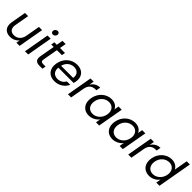

<svg xmlns="http://www.w3.org/2000/svg" viewBox="380 -2320 3886 3886"><g transform="rotate(45 2323.5 -376.5)"><path d="M608.7 -548.3H517.7L421 0H512ZM208.2 -548.3H118.2L61.4 -227C33.9 -69.8 118.7 8.5 245 8.5C340.1 8.5 434.7 -45.9 468.5 -140.1L464.5 -246.7C444.5 -129.1 370.2 -70.7 276.7 -70.7C184.9 -70.7 134.7 -127.8 153.7 -239.4Z M666.4 0H757.4L854.2 -548.3H763.2ZM825.1 -637.2C858.8 -637.2 890.9 -663.8 896.9 -699C902.9 -734.1 880.6 -760.7 847 -760.7C812.6 -760.7 780.7 -734.1 774.7 -699C768.6 -663.8 790.7 -637.2 825.1 -637.2Z M958.2 -150.3C939.4 -40 987.3 0 1083.8 0H1166.2L1180 -76.6H1113.2C1056.9 -76.6 1040.5 -95.6 1049.9 -150.3L1144.9 -685.6H1053.2ZM1249.9 -473.2 1263 -548.3H957.8L944.7 -473.2Z M1361.1 -242.9H1815.8C1821.5 -261.6 1825.5 -277.7 1829 -296.9C1855.1 -445.4 1770.4 -556.8 1611.4 -556.8C1451.6 -556.8 1321.4 -447.8 1290.4 -274.5C1259.4 -101.3 1355.9 8.5 1511.9 8.5C1648.2 8.5 1749.1 -69 1794.7 -168.6H1696.9C1666.9 -110 1607.7 -68.4 1525.5 -68.4C1428.2 -68.4 1359.2 -135.3 1380.4 -254.9L1386.1 -290.1C1408.1 -412.5 1499 -479.9 1594.1 -479.9C1687.7 -479.9 1757.4 -420.5 1737 -309.2H1374.1Z M2039.9 -297.6C2062.6 -425.1 2134.8 -463.5 2222 -463.5H2246.1L2262.9 -558C2125.7 -558 2039.7 -448.8 2013.5 -302.5ZM1896.4 0H1987.4L2084.2 -548.3H1993.2Z M2283.4 -276C2253.4 -105.6 2346.9 8.5 2492.8 8.5C2593.9 8.5 2674.5 -43.3 2717.7 -102.3L2699.3 0H2790.8L2887.6 -548.3H2796.1L2778.4 -447.5C2755.8 -505 2695.7 -556.8 2593.9 -556.8C2446.4 -556.8 2313.4 -446.5 2283.4 -276ZM2748.1 -274.5C2725.4 -146.5 2625.5 -70.7 2526 -70.7C2425.6 -70.7 2353.9 -146.8 2376.6 -276C2399.3 -405.3 2498 -477.6 2598.4 -477.6C2697.9 -477.6 2770.8 -401.8 2748.1 -274.5Z M2959.4 -276C2929.4 -105.6 3022.9 8.5 3168.8 8.5C3269.9 8.5 3350.5 -43.3 3393.7 -102.3L3375.3 0H3466.8L3563.6 -548.3H3472.1L3454.4 -447.5C3431.8 -505 3371.7 -556.8 3269.9 -556.8C3122.4 -556.8 2989.4 -446.5 2959.4 -276ZM3424.1 -274.5C3401.4 -146.5 3301.5 -70.7 3202 -70.7C3101.6 -70.7 3029.9 -146.8 3052.6 -276C3075.3 -405.3 3174 -477.6 3274.4 -477.6C3373.9 -477.6 3446.8 -401.8 3424.1 -274.5Z M3764.9 -297.6C3787.6 -425.1 3859.8 -463.5 3947 -463.5H3971.1L3987.9 -558C3850.7 -558 3764.7 -448.8 3738.5 -302.5ZM3621.4 0H3712.4L3809.2 -548.3H3718.2Z M4008.4 -276C3978.4 -105.6 4071.9 8.5 4219.3 8.5C4318.9 8.5 4398.7 -41.8 4443 -103.3L4424.3 0H4515.8L4646.8 -740H4555.3L4504.1 -449.8C4476.3 -512.5 4405.6 -556.8 4319.6 -556.8C4171.4 -556.8 4038.4 -446.5 4008.4 -276ZM4473.1 -274.5C4450.4 -146.5 4350.5 -70.7 4251 -70.7C4150.6 -70.7 4078.9 -146.8 4101.6 -276C4124.3 -405.3 4223 -477.6 4323.4 -477.6C4422.9 -477.6 4495.8 -401.8 4473.1 -274.5Z"/></g></svg>

Font: Poppins Devanagari Thin
Style: Italic
Weight: 100
Italic angle: -10°
Designer: Ninad Kale (Devanagari), Jonny Pinhorn (Latin)
Foundry: Indian Type Foundry
Version: 4.005